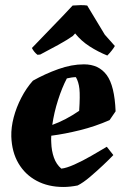

<svg xmlns="http://www.w3.org/2000/svg" viewBox="-20 -732 493 764"><path d="M232 12Q172 12 126 -12.5Q80 -37 53.5 -82Q27 -127 25 -189Q24 -225 34.5 -265Q45 -305 65 -343.5Q85 -382 111 -411Q159 -438 212 -457Q265 -476 314 -476Q373 -476 404.5 -433.5Q436 -391 440 -289L416 -254Q359 -229 298.5 -214Q238 -199 184 -192Q183 -177 184 -164Q185 -132 194.5 -105Q204 -78 224 -61Q244 -63 276.5 -77.5Q309 -92 343.5 -112Q378 -132 405 -148L431 -115Q416 -99 390.5 -75Q365 -51 338 -28Q311 -5 289 6Q274 9 259.5 10.5Q245 12 232 12ZM246 -420Q227 -384 211 -334Q195 -284 188 -235Q241 -254 295 -291Q299 -351 296 -378.5Q293 -406 282 -425Q274 -425 264 -423.5Q254 -422 246 -420ZM140 -515 129 -514Q115 -525 107 -541Q145 -581 187.5 -624.5Q230 -668 269 -710Q282 -711 298.5 -711.5Q315 -712 327 -710L397 -594L437 -549Q432 -540 423.5 -529.5Q415 -519 407 -511Q370 -526 336.5 -547.5Q303 -569 279 -599L270 -589Q249 -574 211 -553Q173 -532 140 -515Z"/></svg>

Font: Albura ExtraBold
Style: Italic
Weight: 758
Italic angle: -7°
Designer: Mercedes Jáuregui
Foundry: Omnibus-Type Team
Version: Version 1.000; ttfautohint (v1.8.3)